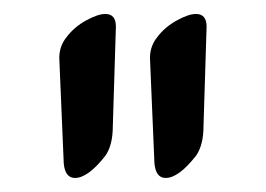

<svg xmlns="http://www.w3.org/2000/svg" viewBox="-20 -770 381 275"><path d="M146 -731.9 141.6 -589.8Q141.6 -562 130.9 -546.9Q106 -515.1 87.4 -515.1Q73.2 -515.1 71.3 -536.1L64.9 -687Q64.9 -704.1 75.7 -717.3Q86.4 -731.4 103.3 -740.7Q120.1 -750 130.9 -750Q146 -750 146 -731.9ZM275.9 -731.9 271.5 -589.8Q271.5 -562 260.7 -546.9Q235.8 -515.1 217.3 -515.1Q203.1 -515.1 201.2 -536.1L194.8 -687Q194.8 -704.1 205.6 -717.3Q216.3 -731.4 233.2 -740.7Q250 -750 260.7 -750Q275.9 -750 275.9 -731.9Z"/></svg>

Font: SirinStencil
Style: Regular
Weight: 400
Designer: Olga Karpushina (okarpush@gmail.com)
Foundry: Cyreal (www.cyreal.org)
Version: Version 1.002